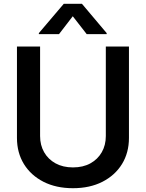

<svg xmlns="http://www.w3.org/2000/svg" viewBox="-20 -970 761 1001"><path d="M531.7 -727.5H652.3V-251Q652.3 -173.8 616 -114.7Q579.6 -55.7 513.9 -22.2Q448.2 11.2 360.4 11.2Q272.5 11.2 206.8 -22.2Q141.1 -55.7 104.7 -114.7Q68.4 -173.8 68.4 -251V-727.5H189V-260.7Q189 -213.4 210 -176.5Q231 -139.6 269.5 -118.4Q308.1 -97.2 360.4 -97.2Q413.1 -97.2 451.4 -118.4Q489.7 -139.6 510.7 -176.5Q531.7 -213.4 531.7 -260.7ZM432.1 -792 359.4 -885.3 287.6 -792H182.6V-797.4L312.5 -950.2H407.2L536.1 -797.4V-792Z"/></svg>

Font: Inter Cardless Tabular Medium
Style: Regular
Weight: 500
Designer: Rasmus Andersson
Foundry: rsms
Version: Version 4.000;git-4fc901f